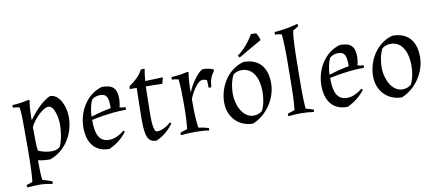

<svg xmlns="http://www.w3.org/2000/svg" viewBox="-78 -1019 3520 1539"><g transform="rotate(-10 1682.0 -249.5)"><path d="M463 -294C463 -374 423 -485 343 -485C280 -460 208 -379 169 -324L165 -325C165 -375 168 -431 176 -481L169 -485C121 -474 82 -468 34 -466V-445C49 -445 73 -442 88 -437C94 -387 95 -357 95 -277V-114C95 15 92 107 85 167C71 174 50 181 34 185L38 205C72 202 104 200 135 200C171 200 206 205 242 212L245 192C225 183 187 171 166 166C160 121 159 70 159 5C194 13 222 15 257 15C385 -28 463 -159 463 -294ZM383 -249C383 -193 373 -124 350 -71C328 -51 305 -47 276 -47C242 -47 203 -57 172 -71C167 -102 165 -134 165 -263C183 -310 265 -403 315 -403C364 -403 383 -298 383 -249Z M751 -57C657 -57 643 -144 643 -238C779 -267 868 -272 924 -271L925 -292C909 -292 892 -294 876 -300C882 -316 886 -348 886 -365C886 -454 854 -485 765 -485C639 -450 563 -320 563 -190C563 -69 618 15 739 15C796 -9 849 -51 885 -100L874 -110C841 -81 794 -57 751 -57ZM672 -399C691 -415 714 -423 738 -423C799 -423 806 -385 806 -305C749 -295 698 -282 643 -264C644 -309 652 -358 672 -399Z M1116 -471C1118 -503 1123 -537 1128 -568L1124 -570C1115 -570 1104 -569 1096 -567C1076 -522 1027 -480 986 -453C984 -449 983 -437 983 -431L985 -429H1039L1035 -230C1031 -52 1042 15 1122 15C1179 -8 1229 -52 1263 -100L1253 -110C1222 -82 1180 -57 1139 -57C1118 -57 1106 -104 1109 -230L1113 -428C1147 -428 1213 -427 1247 -425C1250 -439 1254 -456 1260 -472L1256 -476Z M1459 -263C1474 -306 1526 -401 1571 -401C1581 -401 1597 -397 1605 -391C1607 -369 1607 -352 1607 -330H1629C1632 -378 1642 -417 1672 -455V-469C1645 -479 1612 -485 1584 -485C1538 -462 1480 -372 1463 -324L1459 -325C1459 -375 1462 -431 1470 -481L1463 -485C1415 -474 1376 -468 1328 -466V-445C1343 -445 1367 -442 1382 -437C1388 -376 1389 -327 1389 -274V-190C1389 -141 1384 -63 1380 -33C1363 -29 1337 -20 1321 -13L1324 6C1362 2 1399 0 1437 0C1475 0 1514 2 1552 8L1554 -11C1534 -18 1491 -27 1470 -30C1461 -102 1459 -134 1459 -263Z M1709 -190C1709 -73 1791 15 1908 15C2024 -31 2107 -156 2107 -280C2107 -407 2045 -485 1918 -485C1790 -452 1709 -322 1709 -190ZM1891 -423C1990 -423 2027 -324 2027 -225C2027 -175 2019 -118 1995 -72C1977 -56 1949 -47 1925 -47C1837 -47 1789 -157 1789 -245C1789 -295 1798 -353 1822 -399C1840 -415 1867 -423 1891 -423ZM2083 -634C2082 -648 2067 -682 2058 -693C2047 -695 2027 -695 2015 -694C1985 -640 1934 -578 1883 -543L1894 -525Z M2340 -417C2341 -510 2344 -609 2354 -664C2370 -672 2387 -682 2401 -693L2396 -711C2329 -692 2274 -683 2205 -678V-657C2221 -657 2243 -654 2259 -649C2265 -588 2267 -510 2266 -417L2264 -230C2263 -141 2258 -63 2254 -33C2237 -29 2211 -20 2195 -13L2198 6C2232 2 2266 0 2300 0C2335 0 2370 3 2405 8L2407 -11C2390 -17 2361 -26 2344 -30C2340 -60 2337 -141 2338 -230Z M2688 -57C2594 -57 2580 -144 2580 -238C2716 -267 2805 -272 2861 -271L2862 -292C2846 -292 2829 -294 2813 -300C2819 -316 2823 -348 2823 -365C2823 -454 2791 -485 2702 -485C2576 -450 2500 -320 2500 -190C2500 -69 2555 15 2676 15C2733 -9 2786 -51 2822 -100L2811 -110C2778 -81 2731 -57 2688 -57ZM2609 -399C2628 -415 2651 -423 2675 -423C2736 -423 2743 -385 2743 -305C2686 -295 2635 -282 2580 -264C2581 -309 2589 -358 2609 -399Z M2921 -190C2921 -73 3003 15 3120 15C3236 -31 3319 -156 3319 -280C3319 -407 3257 -485 3130 -485C3002 -452 2921 -322 2921 -190ZM3103 -423C3202 -423 3239 -324 3239 -225C3239 -175 3231 -118 3207 -72C3189 -56 3161 -47 3137 -47C3049 -47 3001 -157 3001 -245C3001 -295 3010 -353 3034 -399C3052 -415 3079 -423 3103 -423Z"/></g></svg>

Font: Almendra
Style: Regular
Weight: 400
Designer: Ana Sanfelippo
Foundry: Ana Sanfelippo
Version: Version 1.003